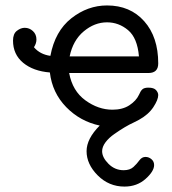

<svg xmlns="http://www.w3.org/2000/svg" viewBox="-20 -459 632 705"><path d="M27.8 -310.1Q27.8 -335 42 -345.9Q56.2 -356.9 70.8 -356.9Q87.9 -356.9 100.8 -345Q113.8 -333 113.8 -314Q113.8 -299.8 105 -286.1V-285.2Q127 -259.3 165 -253.9Q182.1 -344.7 241.9 -391.8Q301.8 -439 373 -439Q458 -439 509.5 -381.1Q561 -323.2 561 -226.1Q561 -190.9 524.9 -190.9H233.9Q246.1 -125 293.5 -90.6Q340.8 -56.2 393.1 -56.2Q430.2 -56.2 455.1 -72.5Q480 -88.9 490.2 -110.8Q496.1 -125 502.9 -131.1Q509.8 -137.2 524.9 -137.2Q544.9 -137.2 553 -128.2Q561 -119.1 561 -109.9Q561 -92.8 543 -65.4Q524.9 -38.1 490.2 -19L472.2 -9.8Q455.1 -2 437.5 8.5Q419.9 19 399.9 33Q379.9 46.9 367.4 63.5Q355 80.1 355 96.2Q355 119.1 378.4 142.6Q401.9 166 434.1 166Q457 166 470 154.1Q482.9 142.1 491.9 129.6Q501 117.2 514.2 117.2Q526.4 117.2 536.1 125.5Q545.9 133.8 545.9 147Q545.9 169.9 514.4 198Q482.9 226.1 437 226.1Q379.9 226.1 338.9 185.1Q297.9 144 297.9 96.2Q297.9 50.3 346.2 2Q274.4 -13.2 223.1 -65.7Q171.9 -118.2 163.1 -192.9Q102.1 -197.8 64.9 -228.5Q27.8 -259.3 27.8 -310.1ZM235.8 -252H490.2Q484.4 -319.8 450.2 -348.4Q416 -377 373 -377Q327.1 -377 287.6 -344Q248 -311 235.8 -252Z"/></svg>

Font: CMU Typewriter Text Variable Width
Style: Medium
Weight: 500
Version: Version 0.7.0